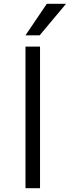

<svg xmlns="http://www.w3.org/2000/svg" viewBox="-20 -997 370 1017"><path d="M190 -810H115L228 -977H330ZM115 0V-750H192V0Z"/></svg>

Font: M PLUS 1p
Style: Regular
Weight: 400
Version: Version 1.062